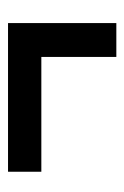

<svg xmlns="http://www.w3.org/2000/svg" viewBox="67 -503 316 490"><g transform="rotate(-90 225.0 -258.0)"><path d="M411.1 -395.5V-119.1H324.7V-310.5H31.7V-395.5Z"/></g></svg>

Font: Open Sans Condensed SemiBold
Style: Regular
Weight: 600
Width: 3
Designer: Monotype Design Team
Foundry: Monotype Imaging Inc.
Version: Version 3.000; ttfautohint (v1.8.4)